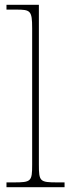

<svg xmlns="http://www.w3.org/2000/svg" viewBox="-20 -780 296 800"><path d="M7 0H249V-20H219C146 -20 142 -24 142 -94V-760H7V-740H47C107 -740 114 -736 114 -662V-94C114 -24 110 -20 37 -20H7Z"/></svg>

Font: Noto Serif Malayalam Thin
Style: Regular
Weight: 100
Designer: Indian type Foundry, Jelle Bosma, Monotype Design Team
Foundry: Monotype Imaging Inc.
Version: Version 2.104